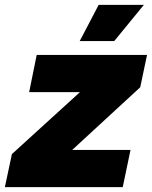

<svg xmlns="http://www.w3.org/2000/svg" viewBox="-49 -770 625 790"><path d="M0 -136 280 -391H71L102 -544H556L528 -411L248 -153H488L456 0H-29ZM357 -750H543L421 -601H279Z"/></svg>

Font: Mona Sans Black
Style: Italic
Weight: 900
Italic angle: -11.7°
Designer: Deni Anggara
Foundry: GitHub
Version: Version 2.000